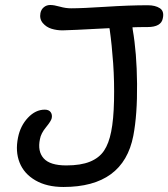

<svg xmlns="http://www.w3.org/2000/svg" viewBox="-20 -703 670 765"><path d="M232.9 42Q166.5 42 121.1 15.6Q75.7 -10.7 58.1 -55.2Q40.5 -99.6 51.8 -154.8Q61 -201.7 91.3 -233.9Q121.6 -266.1 158.2 -266.1Q174.8 -266.1 181.9 -256.1Q189 -246.1 186 -231.9Q183.6 -220.7 163.3 -196Q143.1 -171.4 139.2 -148.9Q128.9 -100.1 154.1 -72Q179.2 -43.9 244.1 -43.9Q301.8 -43.9 338.4 -58.8Q375 -73.7 394.3 -102.3Q413.6 -130.9 422.9 -178.2Q432.6 -225.6 434.3 -301.5Q436 -377.4 430.9 -450.7Q425.8 -523.9 417 -585.9Q416 -587.9 416 -590.8Q251.5 -582 229 -582Q206.1 -582 185.3 -588.4Q164.6 -594.7 150.6 -611.1Q136.7 -627.4 141.1 -650.9Q144 -665.5 154.8 -674.3Q165.5 -683.1 180.2 -683.1Q195.3 -683.1 218.5 -676.5Q241.7 -669.9 263.2 -669.9Q307.6 -669.9 401.4 -676Q495.1 -682.1 568.8 -682.1Q598.6 -682.1 616.7 -670.4Q634.8 -658.7 628.9 -630.9Q623 -595.2 567.9 -595.2Q527.8 -595.2 507.8 -594.2Q507.8 -593.8 508.3 -590.3Q508.8 -586.9 508.8 -585Q524.9 -493.2 526.1 -369.6Q527.3 -246.1 511.2 -162.1Q471.7 42 232.9 42Z"/></svg>

Font: Shantell Sans Bouncy
Style: Italic
Weight: 400
Italic angle: -11.31°
Designer: Stephen Nixon, Anya Danilova, Shantell Martin
Foundry: Arrow Type
Version: Version 1.006;[9816181b4]